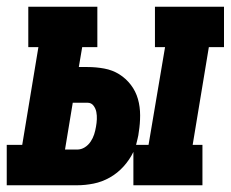

<svg xmlns="http://www.w3.org/2000/svg" viewBox="-55 -550 685 570"><path d="M-35 0V-120H11L59 -410H29V-530H234V-410H189L179 -351H205Q230 -351 254.5 -346.5Q279 -342 299 -329.5Q319 -317 333.5 -298Q348 -279 354.5 -256Q361 -233 361 -207.5Q361 -182 357 -158Q356 -148 353.5 -138.5Q351 -129 349 -120H386L435 -410H405V-530H610V-410H565L517 -120H546V0H341V-99Q330 -76 312 -56Q294 -36 271 -23Q248 -10 223 -5Q198 0 174 0ZM174 -106Q186 -106 196.5 -112.5Q207 -119 214 -129.5Q221 -140 224.5 -151Q228 -162 230 -174Q232 -185 232.5 -196Q233 -207 231 -217.5Q229 -228 222.5 -236.5Q216 -245 205 -245H161L138 -106Z"/></svg>

Font: Iosevka Curly Slab HvExObl
Style: Regular
Weight: 900
Width: 7
Italic angle: -9°
Monospace: yes
Designer: Belleve Invis
Foundry: Belleve Invis
Version: Version 11.1.0; ttfautohint (v1.8.3)